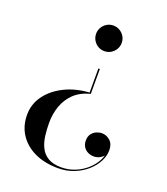

<svg xmlns="http://www.w3.org/2000/svg" viewBox="-140 -628 840 966"><g transform="rotate(20 279.5 -145.0)"><path d="M284 240Q211.5 240 158.2 215Q105 190 75.2 145Q45.5 100 45.5 40Q45.5 -17.5 79.5 -63.8Q113.5 -110 171.8 -138.8Q230 -167.5 303 -172V-301H311V-168Q257.5 -154 225.2 -122.8Q193 -91.5 178.2 -49Q163.5 -6.5 163.5 40Q163.5 75 167.8 109Q172 143 185.5 170.5Q199 198 225.8 214.2Q252.5 230.5 296.5 230.5Q335 230.5 369.2 216.8Q403.5 203 430.2 179.5Q457 156 472.5 126.8Q488 97.5 488 67.5H494.5Q494.5 84 485.5 96.5Q476.5 109 462.2 116Q448 123 431.5 123Q415.5 123 400.5 115.8Q385.5 108.5 376.5 94.5Q367.5 80.5 367.5 61.5Q367.5 39.5 377.5 25.8Q387.5 12 402.5 5.5Q417.5 -1 431.5 -1Q457 -1 476.2 16.5Q495.5 34 495.5 67.5Q495.5 98 479.2 128.8Q463 159.5 434.2 184.5Q405.5 209.5 367 224.8Q328.5 240 284 240ZM301 -393Q282 -393 266.5 -402.2Q251 -411.5 241.8 -427.2Q232.5 -443 232.5 -461.5Q232.5 -480.5 241.8 -496Q251 -511.5 266.5 -520.8Q282 -530 301 -530Q319.5 -530 335.2 -520.8Q351 -511.5 360.2 -496Q369.5 -480.5 369.5 -461.5Q369.5 -443 360.2 -427.2Q351 -411.5 335.2 -402.2Q319.5 -393 301 -393Z"/></g></svg>

Font: BodoniModa_28ptMedium
Style: Regular
Weight: 500
Designer: Owen Earl
Foundry: indestructible type
Version: Version 2.004